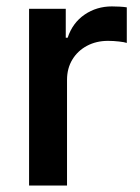

<svg xmlns="http://www.w3.org/2000/svg" viewBox="-20 -573 432 593"><path d="M69.8 0V-545.9H183.1V-456.5H189Q204.1 -502.4 241.2 -527.8Q278.3 -553.2 325.7 -553.2Q336.4 -553.2 349.6 -552.5Q362.8 -551.8 371.6 -550.3V-440.4Q364.7 -442.9 347.7 -444.8Q330.6 -446.8 313.5 -446.8Q277.3 -446.8 248.5 -431.4Q219.7 -416 203.4 -388.9Q187 -361.8 187 -326.2V0Z"/></svg>

Font: Inter Cardless
Style: Medium
Weight: 500
Designer: Rasmus Andersson
Foundry: rsms
Version: Version 4.001;git-9221beed3